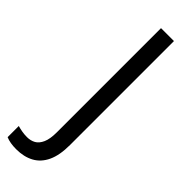

<svg xmlns="http://www.w3.org/2000/svg" viewBox="-368 -724 924 924"><g transform="rotate(45 94.0 -261.5)"><path d="M3 191Q-18 191 -35.5 188Q-53 185 -67 179V103Q-53 107 -36.5 110Q-20 113 -1 113Q23 113 42 102.5Q61 92 72.5 66Q84 40 84 -5V-714H172V-7Q172 63 151.5 106.5Q131 150 93 170.5Q55 191 3 191Z"/></g></svg>

Font: Noto Sans Khmer SemiCondensed
Style: Regular
Weight: 400
Width: 4
Designer: Danh Hong and the Monotype Design Team
Foundry: Monotype Imaging Inc.
Version: Version 2.004